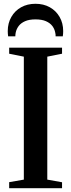

<svg xmlns="http://www.w3.org/2000/svg" viewBox="-20 -995 376 1015"><path d="M106 -45.5V-695.5L28.5 -711V-743H308V-711L230 -695.5V-45.5L308 -31.5V0H28.5V-32ZM167.5 -975Q210.5 -975 243.5 -956.5Q276.5 -938 295.2 -905.2Q314 -872.5 314 -830.5Q314 -823 313.5 -816.8Q313 -810.5 312 -803H274Q274 -807.5 273.8 -812.5Q273.5 -817.5 272 -822.5Q268.5 -842 256.5 -857.8Q244.5 -873.5 222.8 -883Q201 -892.5 167.5 -892.5Q134.5 -892.5 112.8 -883Q91 -873.5 79 -857.8Q67 -842 63 -822.5Q62 -817.5 61.5 -812.5Q61 -807.5 61 -803H23Q22 -810.5 21.5 -816.8Q21 -823 21 -830.5Q21 -872.5 39.8 -905.2Q58.5 -938 91.5 -956.5Q124.5 -975 167.5 -975Z"/></svg>

Font: Merriweather 96pt SemiBold
Style: Regular
Weight: 600
Version: Version 2.100